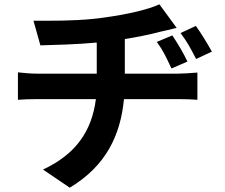

<svg xmlns="http://www.w3.org/2000/svg" viewBox="-20 -801 1040 889"><path d="M554 -342H812C838 -342 868 -341 894 -339V-465C871 -463 826 -460 805 -460H558V-620C618 -630 674 -641 722 -654C739 -658 764 -663 798 -672L718 -781C667 -757 571 -735 471 -721C389 -708 288 -705 209 -705H196C173 -705 152 -705 135 -705L167 -591C234 -593 332 -595 428 -604V-460H153C122 -460 90 -463 63 -466V-339C88 -341 120 -342 149 -342H424C405 -193 330 -86 179 -16L303 68C471 -33 538 -175 554 -342ZM961 -562C940 -600 912 -646 887 -681L816 -648C848 -605 860 -582 888 -528L961 -562ZM848 -516C829 -556 802 -601 778 -637L706 -607C738 -563 748 -538 774 -484L848 -516Z"/></svg>

Font: Glow Sans TC Normal
Style: Bold
Weight: 700
Designer: Ryoko NISHIZUKA (kana, bopomofo & ideographs); Paul D. Hunt (Latin, Greek & Cyrillic); Sandoll Communications, Soo-young
Version: Version 0.93